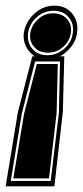

<svg xmlns="http://www.w3.org/2000/svg" viewBox="-53 -541 293 678"><path d="M139 -521Q180 -521 202.5 -492.5Q225 -464 219 -424Q216 -399 199.5 -377.5Q183 -356 159 -342H174L169 -147L139 117H-33L10 -144L61 -342H70Q49 -356 38.5 -377.5Q28 -399 31 -424Q37 -464 68 -492.5Q99 -521 139 -521ZM136 -503Q102 -503 76.5 -480Q51 -457 46 -424Q42 -392 61 -369Q80 -346 114 -346Q148 -346 174 -369Q200 -392 204 -424Q209 -457 189.5 -480Q170 -503 136 -503ZM135 -494Q166 -494 184 -473.5Q202 -453 197 -424Q193 -396 170 -375.5Q147 -355 116 -355Q85 -355 67.5 -375.5Q50 -396 54 -424Q59 -453 81.5 -473.5Q104 -494 135 -494ZM159 -324H71L24 -140L-15 98H126L155 -143ZM151 -315 147 -142 120 89H-6L32 -139L77 -315Z"/></svg>

Font: Alumni Sans Collegiate One SC
Style: Italic
Weight: 400
Italic angle: -8°
Designer: Robert E. Leuschke
Foundry: Robert E. Leuschke
Version: Version 1.100